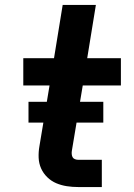

<svg xmlns="http://www.w3.org/2000/svg" viewBox="-20 -755 540 775"><path d="M296 0Q272 0 249.5 -3.5Q227 -7 207 -15.5Q187 -24 171 -39.5Q155 -55 146 -75Q137 -95 136 -118Q135 -141 139 -164L180 -410H74V-520H198L233 -735H367L332 -520H468V-410H314L270 -146Q269 -140 269.5 -133Q270 -126 273 -120.5Q276 -115 282.5 -112.5Q289 -110 295 -110H391V0ZM397 -260H95V-344H397Z"/></svg>

Font: Iosevka Aile Extrabold Oblique
Style: Regular
Weight: 800
Italic angle: -9°
Designer: Belleve Invis
Foundry: Belleve Invis
Version: Version 31.1.0; ttfautohint (v1.8.4)